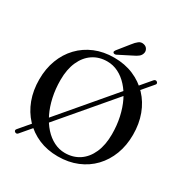

<svg xmlns="http://www.w3.org/2000/svg" viewBox="-202 -1051 1194 1239"><g transform="rotate(30 394.5 -432.0)"><path d="M79 19.5Q73.5 15.5 73.2 9.8Q73 4 77.5 -1L685.5 -716.5Q690 -722 696.5 -723Q703 -724 708.5 -719.5Q714 -715 714.5 -709.5Q715 -704 710.5 -699L102 16.5Q97 22.5 91 23.2Q85 24 79 19.5ZM394 -716.5Q473.5 -716.5 538.2 -689Q603 -661.5 649.8 -612Q696.5 -562.5 721.8 -494.8Q747 -427 747 -345.5Q747 -266 721.8 -199.5Q696.5 -133 650 -84.2Q603.5 -35.5 538.8 -8.8Q474 18 395 18Q316.5 18 252.2 -9.5Q188 -37 141.2 -86.8Q94.5 -136.5 69.2 -204.2Q44 -272 44 -353.5Q44 -433 69 -499.2Q94 -565.5 140.5 -614.2Q187 -663 251.2 -689.8Q315.5 -716.5 394 -716.5ZM627.5 -280.5Q627.5 -346.5 614.5 -405.8Q601.5 -465 577.8 -513.8Q554 -562.5 521.5 -598.2Q489 -634 450 -653.5Q411 -673 367.5 -673Q307 -673 261.2 -642.5Q215.5 -612 190 -555Q164.5 -498 164.5 -418.5Q164.5 -352 177.5 -292.5Q190.5 -233 214.2 -184Q238 -135 270.2 -99.2Q302.5 -63.5 341.5 -43.8Q380.5 -24 423.5 -24Q485 -24 530.8 -54.8Q576.5 -85.5 602 -143Q627.5 -200.5 627.5 -280.5ZM443 -844Q460.5 -867 477 -879.5Q493.5 -892 514.5 -887Q532.5 -883 541 -868.8Q549.5 -854.5 546 -839.5Q542 -821.5 527.8 -810Q513.5 -798.5 490.5 -788L394 -739Q389 -737 382.8 -737.2Q376.5 -737.5 373 -741.5Q369 -746 371 -751Q373 -756 376.5 -761Z"/></g></svg>

Font: Fraunces 18pt
Style: Regular
Weight: 400
Version: Version 1.000;[b76b70a41]